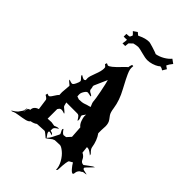

<svg xmlns="http://www.w3.org/2000/svg" viewBox="-395 -1166 1346 1346"><g transform="rotate(45 278.0 -493.5)"><path d="M153.3 -919.4 152.3 -924.8 151.4 -925.8Q151.4 -924.8 141.1 -924.8H121.1V-951.7Q150.9 -952.6 152.3 -956.5L157.2 -966.8Q160.2 -971.2 160.2 -974.6Q160.2 -978 139.2 -997.6L168.5 -1017.6Q186.5 -1001.5 189.5 -1001.5Q192.4 -1001.5 195.3 -1004.4Q238.3 -1025.4 274.4 -1025.4Q281.2 -1025.4 317.6 -1014.2Q354 -1002.9 367.2 -996.6Q397.9 -1002.4 426.3 -1018.8Q454.6 -1035.2 472.2 -1056.6L502.4 -1034.7Q482.4 -1010.3 475.1 -992.7Q476.6 -991.2 497.1 -977.5L479 -947.8Q464.8 -958 453.1 -959.5Q446.8 -958 438.5 -949.7Q422.9 -939.5 399.2 -932.1Q375.5 -924.8 354.7 -924.8Q334 -924.8 295.7 -935.3Q257.3 -945.8 246.8 -945.8Q236.3 -945.8 219.2 -942.4L203.1 -938.5L178.2 -914.6V-913.6Q178.2 -904.8 175.3 -885.7H148.4Q153.3 -911.6 153.3 -919.4ZM543 -168Q511.2 -194.8 495.1 -194.8H486.8L492.2 -145Q516.6 -134.3 526.4 -110.4Q535.2 -88.9 558.1 -88.9Q559.1 -88.9 587.9 -111.3Q616.7 -133.8 626 -133.8Q620.6 -127 607.4 -114.3Q575.2 -81.5 575.2 -79.1Q575.2 -76.7 577.1 -71.8V-70.8Q580.6 -65.4 609.9 -60.1L620.1 -58.1Q620.1 -55.7 608.4 -54.7Q596.7 -53.7 592.3 -52.2Q587.9 -50.8 586.4 -49.3Q585 -47.9 583.5 -46.1Q582 -44.4 575.4 -41.7Q568.8 -39.1 562.7 -29.8Q556.6 -20.5 555.7 -12.7Q554.2 7.8 546.9 7.8Q537.6 7.8 521 -11.2Q504.4 -30.3 493.2 -49.8L469.2 -36.1Q458.5 -31.2 455.1 57.1Q455.1 67.4 445.8 70.8Q445.8 38.6 426.3 4.2Q406.7 -30.3 381.1 -51Q355.5 -71.8 341.3 -71.8Q327.1 -71.8 293 -69.8L276.9 -63Q276.4 -63 258.1 -48.1Q239.7 -33.2 232.9 -33.2L236.8 -37.1H235.8Q233.9 -37.1 217.3 -51.5Q200.7 -65.9 194.8 -65.9L124 -62Q108.9 -49.3 79.1 -43.9Q71.8 -31.2 46.6 -25.4Q21.5 -19.5 -10.3 -14.9Q-42 -10.3 -51.5 -5.1Q-61 0 -64.5 0Q-67.9 0 -69.8 -1Q-41 -18.1 -28.8 -32.2L-10.7 -58.1Q-6.8 -63.5 -5.4 -77.1Q-3.9 -90.8 -1 -94.2Q-2.9 -76.2 -2.9 -67.1Q-2.9 -58.1 -1 -56.2V-65.9Q-1 -97.2 21 -98.1Q21 -133.3 60.1 -145L48.8 -226.1Q47.4 -234.9 22.9 -249L25.9 -264.2Q41 -258.8 43 -258.8Q52.2 -258.8 67.6 -284.4Q83 -310.1 91.8 -315.9Q90.8 -326.2 90.8 -344.2L96.2 -410.2Q96.2 -414.6 81.8 -424.8Q67.4 -435.1 66.9 -441.9V-443.8Q87.4 -435.1 97.2 -435.1Q106.9 -435.1 117.4 -457.3Q127.9 -479.5 127.9 -487.8Q127.9 -496.1 116.2 -506.8Q101.1 -521 105 -528.8Q129.4 -514.2 135.7 -514.2Q142.1 -514.2 148.9 -521Q147.9 -524.9 147.9 -540.8Q147.9 -556.6 165 -600.1Q182.1 -643.6 182.1 -668L181.2 -680.2Q181.2 -683.1 165 -695.8L169.9 -710Q184.6 -703.1 186 -703.1Q204.1 -703.1 261.7 -763.7Q285.6 -789.1 295.9 -796.9Q295.9 -806.6 303.2 -826.2H314.9Q314 -820.3 314 -807.1Q314 -793.9 319.8 -777.3Q325.7 -760.7 344 -723.9Q362.3 -687 377.9 -659.2Q417 -587.9 426.3 -522Q431.6 -481.9 443.4 -465.8Q455.1 -449.7 461.4 -441.4Q476.1 -421.4 476.1 -390.1L474.1 -351.1V-319.8Q503.9 -278.8 513.2 -217.8Q516.1 -203.1 536.1 -184.1Q542 -178.2 542 -170.9ZM313 -138.2 318.8 -139.2 334 -141.1 361.8 -171.9 356 -259.8Q338.9 -272.5 329.8 -297.9Q320.8 -323.2 320.8 -335.7Q320.8 -348.1 321.5 -350.1Q322.3 -352.1 322.3 -353L307.1 -332Q303.2 -326.7 303.2 -322.5Q303.2 -318.4 307.6 -307.9Q312 -297.4 312 -289.6Q312 -281.7 309.1 -278.8Q294.9 -302.2 288.3 -308.1Q281.7 -314 272 -314H163.1L169.9 -287.1Q171.4 -280.8 189.2 -267.8Q207 -254.9 208 -247.1Q186.5 -254.9 177.2 -254.9Q168 -254.9 160.2 -249L150.9 -235.8V-141.1L188 -143.1L218.3 -138.2Q220.2 -138.2 231.2 -143.1Q242.2 -147.9 249 -147.9Q255.9 -147.9 257.8 -147Q238.8 -135.3 232.7 -129.2Q226.6 -123 225.1 -116.2V-105L224.1 -102.1Q224.1 -95.2 231.4 -94.7Q247.6 -92.8 253.9 -79.1Q231.9 -85.9 225.6 -85.9Q219.2 -85.9 220 -76.4Q220.7 -66.9 241.2 -41Q258.8 -60.5 262.9 -70.6Q267.1 -80.6 278.6 -101.6Q290 -122.6 290 -126.5Q290 -130.4 283 -142.8Q275.9 -155.3 275.9 -160.4Q275.9 -165.5 280.3 -168.9Q300.8 -138.2 313 -138.2ZM251 -464.8 222.2 -470.2Q211.9 -470.2 203.1 -458Q187 -436 187 -419.4Q187 -402.8 188 -398.9L210 -391.1Q242.7 -391.1 261.2 -398.2Q279.8 -405.3 290 -407.2L306.2 -412.1Q292 -441.9 292 -456.8Q292 -471.7 278.6 -539.6Q265.1 -607.4 257.8 -630.9L214.8 -533.2V-522.9Q217.3 -520.5 219.2 -502.9V-499Q221.2 -486.8 242.2 -478Q254.9 -471.2 254.9 -466.8Q254.9 -464.8 251 -464.8Z"/></g></svg>

Font: Eater Caps
Style: Regular
Weight: 400
Version: Version 001.002